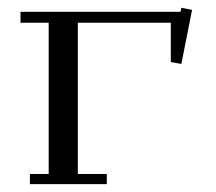

<svg xmlns="http://www.w3.org/2000/svg" viewBox="-20 -469 551 489"><path d="M32.2 -411.1V-439H439.9L441.9 -449.2L469.2 -443.8L441.9 -306.2L415 -311V-411.1H178.2V-25.9H252V0H56.2V-25.9H104V-411.1Z"/></svg>

Font: Dehuti
Style: Book
Weight: 400
Version: Version 1.2